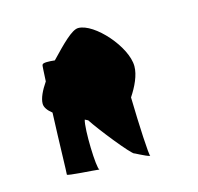

<svg xmlns="http://www.w3.org/2000/svg" viewBox="-75 -776 628 609"><g transform="rotate(-15 239.5 -471.5)"><path d="M60 -494C60 -482 69 -470 83 -459C79 -364 77 -260 76 -257C75 -253 166 -248 180 -246C171 -251 167 -383 176 -411L186 -406C207 -373 290 -268 301 -266C292 -272 334 -248 347 -246C343 -249 338 -349 336 -441C356 -471 372 -505 372 -534C372 -598 284 -697 231 -697C210 -697 175 -661 133 -617C115 -619 94 -620 92 -614C90 -612 90 -591 88 -560C71 -535 60 -512 60 -494Z"/></g></svg>

Font: Ampere
Style: SCUltCnd
Weight: 400
Version: Version 1